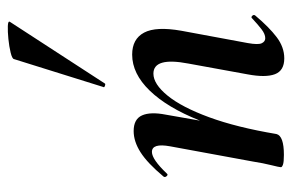

<svg xmlns="http://www.w3.org/2000/svg" viewBox="-154 -620 782 515"><g transform="rotate(-90 237.5 -362.0)"><path d="M339 9Q306 9 296.5 -16Q287 -41 296 -89L325 -248Q343 -342 298 -342Q270 -342 239 -304Q208 -266 181 -192.5Q154 -119 136 -12L118 -13Q138 -132 172.5 -218.5Q207 -305 252.5 -352Q298 -399 349 -399Q391 -399 408 -367Q425 -335 413 -267L380 -89Q375 -61 379.5 -51.5Q384 -42 393 -42Q404 -42 417 -52Q430 -62 446 -77Q449 -81 453 -77Q457 -73 454 -69Q423 -32 396 -11.5Q369 9 339 9ZM80 8Q61 8 54 5.5Q47 3 47 0Q47 -4 52.5 -26Q58 -48 62 -74L103 -297Q112 -346 88 -346Q78 -346 63.5 -336Q49 -326 30 -306Q27 -302 23 -306.5Q19 -311 22 -315Q58 -358 87 -376.5Q116 -395 144 -395Q176 -395 186 -372.5Q196 -350 188 -309L136 -12Q131 8 80 8ZM272 -473Q271 -470 265.5 -472Q260 -474 262 -476L337 -716Q338 -721 354.5 -725Q371 -729 391 -731Q411 -733 425.5 -732.5Q440 -732 437 -727Z"/></g></svg>

Font: Cormorant Infant Light
Style: Italic
Weight: 300
Italic angle: -10°
Designer: Christian Thalmann (Catharsis Fonts)
Foundry: Catharsis Fonts
Version: Version 4.001